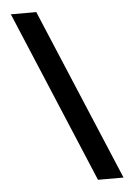

<svg xmlns="http://www.w3.org/2000/svg" viewBox="-51 -721 531 760"><g transform="rotate(-5 215.0 -341.0)"><path d="M409 0H307.5L21 -682.5H122Z"/></g></svg>

Font: Newsreader ExtraBold
Style: Regular
Weight: 800
Designer: Hugues Gentile
Foundry: Production Type
Version: Version 1.003